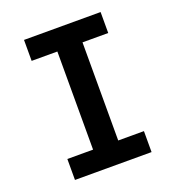

<svg xmlns="http://www.w3.org/2000/svg" viewBox="-133 -841 866 947"><g transform="rotate(-20 300.0 -367.5)"><path d="M99 0V-110H234V-625H99V-735H501V-625H366V-110H501V0Z"/></g></svg>

Font: Iosevka Extrabold Extended
Style: Regular
Weight: 800
Width: 7
Monospace: yes
Designer: Belleve Invis
Foundry: Belleve Invis
Version: Version 32.5.0; ttfautohint (v1.8.4)